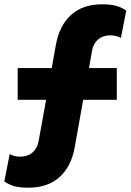

<svg xmlns="http://www.w3.org/2000/svg" viewBox="-49 -743 606 891"><path d="M493 -427V-280H337L298 -61Q282 30 227 79Q172 128 84 128Q45 128 20.5 122Q-4 116 -29 99L-4 -28Q16 -16 45 -16Q79 -16 101.5 -35Q124 -54 130 -87L165 -280H33V-427H191L210 -533Q226 -624 280.5 -673.5Q335 -723 424 -723Q463 -723 488 -716.5Q513 -710 537 -694L512 -567Q490 -579 463 -579Q429 -579 406.5 -560Q384 -541 378 -507L364 -427Z"/></svg>

Font: Prodigy Sans ExtraBold
Style: Regular
Weight: 800
Designer: Wei Huang
Foundry: Wei Huang
Version: Version 1.003; ttfautohint (v1.8.3)